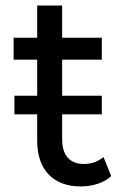

<svg xmlns="http://www.w3.org/2000/svg" viewBox="-20 -666 464 692"><path d="M381 -31 353 -100C333 -83.3 309.3 -75 282 -75C256.7 -75 237.3 -82.7 224 -98C210.7 -113.3 204 -135.3 204 -164V-451H347V-530H204V-646H114V-530H29V-451H114V-160C114 -106.7 127.8 -65.7 155.5 -37C183.2 -8.3 222 6 272 6C292.7 6 312.7 2.8 332 -3.5C351.3 -9.8 367.7 -19 381 -31ZM32 -321V-254H347V-321Z"/></svg>

Font: Rookery
Style: Regular
Weight: 400
Designer: Ryan Kimball / Julieta Ulanovsky
Foundry: Motorola Mobility LLC.
Version: Version 1.0